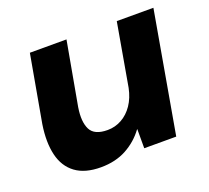

<svg xmlns="http://www.w3.org/2000/svg" viewBox="-94 -611 803 739"><g transform="rotate(-20 307.5 -242.0)"><path d="M202 12Q137 12 98.5 -16.5Q60 -45 47.5 -97.5Q35 -150 46 -221L95 -496H245L198 -235Q189 -178 205 -146Q221 -114 275 -114Q306 -114 333 -129Q360 -144 379 -172Q398 -200 406 -239L451 -496H601L514 0H383V-78H382Q352 -37 307 -12.5Q262 12 202 12Z"/></g></svg>

Font: DM Sans 28pt Black
Style: Italic
Weight: 900
Italic angle: -10°
Version: Version 4.004;gftools[0.9.30]